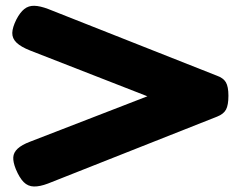

<svg xmlns="http://www.w3.org/2000/svg" viewBox="-20 -661 844 680"><path d="M150 -11Q121 0 100 -0.5Q79 -1 64 -16Q49 -31 36 -62Q26 -87 27 -104Q28 -121 42.5 -134.5Q57 -148 86 -159L502 -320L87 -482Q54 -495 38.5 -510Q23 -525 23.5 -544.5Q24 -564 38 -592Q51 -617 66 -629Q81 -641 101.5 -640.5Q122 -640 151 -629L748 -393Q771 -385 780 -369.5Q789 -354 789 -322Q789 -289 780.5 -273Q772 -257 749 -248Z"/></svg>

Font: Fredoka Expanded
Style: Bold
Weight: 700
Width: 7
Designer: Ben Nathan
Foundry: Milena B. Brandão, Ben Nathan
Version: Version 2.001